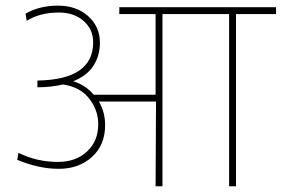

<svg xmlns="http://www.w3.org/2000/svg" viewBox="-20 -647 979 667"><path d="M345.2 -212.4Q345.2 -143.1 299.6 -101.8Q253.9 -60.5 184.3 -60.5Q114.7 -60.5 40 -91.8L43.9 -116.2Q107.4 -84.5 181.6 -84.5Q243.7 -84.5 282.5 -120.8Q321.3 -157.2 321.3 -215.3Q321.3 -264.6 289.6 -304.9Q257.8 -345.2 198.7 -353.5Q157.2 -343.8 109.9 -343.8V-367.2Q303.7 -370.1 303.7 -500Q303.7 -544.9 270.5 -574.2Q237.3 -603.5 184.1 -603.5Q119.1 -603.5 72.8 -574.7L68.8 -599.6Q117.2 -627.4 181.2 -627.4Q245.1 -627.4 286.1 -591.1Q327.1 -554.7 327.1 -498.5Q327.1 -453.6 304.7 -418.7Q282.2 -383.8 234.4 -364.7Q276.4 -352.1 305.7 -317.9H520.5V-598.1H394.5V-622.1H939V-598.1H799.8V0H775.9V-598.1H544.4V0H520.5L522 -294.4H323.7Q345.2 -256.8 345.2 -212.4Z"/></svg>

Font: Yantramanav Thin
Style: Regular
Weight: 250
Version: Version 1.001;PS 1.0;hotconv 1.0.72;makeotf.lib2.5.5900; ttf